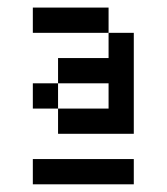

<svg xmlns="http://www.w3.org/2000/svg" viewBox="-20 -1020 440 507"><path d="M66.7 -733.3V-800H133.3V-733.3ZM66.7 -933.3V-1000H266.7V-933.3ZM66.7 -533.3V-600H333.3V-533.3ZM133.3 -666.7V-733.3H266.7V-800H133.3V-866.7H266.7V-933.3H333.3V-666.7Z"/></svg>

Font: Galmuri14 Regular
Style: Regular
Weight: 400
Designer: Lee Minseo (quiple)
Version: Version 2.399;hotconv 1.1.1;makeotfexe 2.6.0 DEVELOPMENT